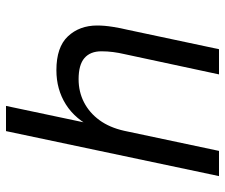

<svg xmlns="http://www.w3.org/2000/svg" viewBox="-75 -675 750 640"><g transform="rotate(-90 300.0 -355.0)"><path d="M33 0 183 -710H267L204 -412L192 -416Q222 -479 272 -510.5Q322 -542 386 -542Q463 -542 499 -503.5Q535 -465 535 -406Q535 -382 530.5 -354Q526 -326 521 -306L456 0H372L440 -317Q444 -334 446.5 -353Q449 -372 449 -392Q449 -429 426.5 -448.5Q404 -468 356 -468Q314 -468 279 -450Q244 -432 219.5 -398.5Q195 -365 184 -316L117 0Z"/></g></svg>

Font: Geist Mono
Style: Italic
Weight: 400
Italic angle: -12°
Monospace: yes
Designer: Basement.studio, Andrés Briganti, Mateo Zaragoza
Foundry: Basement.studio, Vercel, Andrés Briganti, Guido Ferreyra, Mateo Zaragoza
Version: Version 1.500